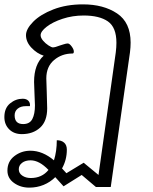

<svg xmlns="http://www.w3.org/2000/svg" viewBox="-51 -606 700 879"><path d="M547 -411Q547 -390 544 -366L456 250H388L323 195L240 247L202 205Q179 228 148.5 240.5Q118 253 83 253Q43 253 13 231.5Q-17 210 -17 175Q-17 133 15 108.5Q47 84 88 84Q144 84 196 128Q209 87 209 36Q230 36 242.5 47Q255 58 255 79Q255 126 233 165L253 187L332 139L400 195L479 -366Q482 -390 482 -410Q482 -481 443 -508Q404 -535 332 -535Q281 -535 235.5 -520Q190 -505 162.5 -483.5Q135 -462 135 -445Q135 -433 146 -420Q157 -407 171 -398Q185 -389 191 -389Q201 -389 224 -398Q228 -399 240 -403Q252 -407 259 -407Q267 -407 277 -393.5Q287 -380 287 -370Q287 -361 281 -361Q232 -361 196.5 -331Q161 -301 161 -247L163 -185L165 -110Q165 -51 132.5 -21.5Q100 8 49 8Q13 8 -9 -14Q-31 -36 -31 -70Q-31 -111 -5 -132.5Q21 -154 53 -154Q70 -154 79 -144.5Q88 -135 86 -120H67Q44 -120 30 -108.5Q16 -97 16 -78Q16 -38 55 -38Q85 -38 97 -61Q109 -84 109 -124Q109 -139 107 -175Q105 -213 105 -231Q105 -312 149 -351Q118 -361 93 -387.5Q68 -414 68 -445Q68 -473 101 -506.5Q134 -540 193.5 -563Q253 -586 329 -586Q423 -586 485 -544.5Q547 -503 547 -411ZM171 172Q129 128 89 128Q65 128 50 139.5Q35 151 35 169Q35 187 51 198Q67 209 90 209Q141 209 171 172Z"/></svg>

Font: Krub
Style: Italic
Weight: 400
Italic angle: -8°
Designer: Ekaluck Peanpanawate
Foundry: Cadson Demak Co.,Ltd.
Version: Version 1.000; ttfautohint (v1.6)